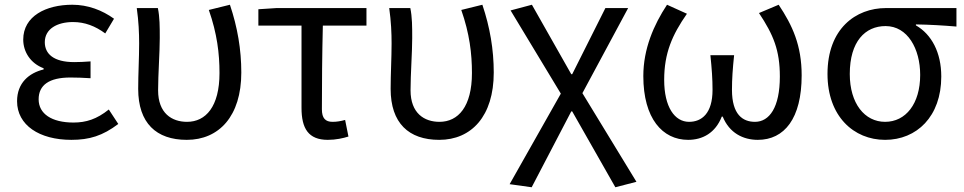

<svg xmlns="http://www.w3.org/2000/svg" viewBox="-20 -577 4068 810"><path d="M281 13C357 13 413 -4 479 -54L439 -115C388 -74 343 -60 290 -60C198 -60 143 -97 143 -158C143 -218 187 -250 277 -250C304 -250 330 -249 362 -247V-318C335 -316 315 -315 293 -315C206 -315 169 -350 169 -399C169 -455 221 -484 288 -484C338 -484 382 -467 424 -436L461 -498C411 -534 351 -557 285 -557C174 -557 78 -509 78 -410C78 -359 108 -310 164 -289V-284C102 -269 52 -227 52 -150C52 -49 146 13 281 13Z M768 13C904 13 998 -87 998 -271C998 -368 982 -462 950 -557L861 -535C896 -435 906 -351 906 -269C906 -127 848 -63 769 -63C705 -63 647 -99 647 -196C647 -263 654 -356 654 -416C654 -464 654 -505 646 -543H557C565 -486 567 -438 567 -394C567 -330 563 -266 563 -202C563 -58 639 13 768 13Z M1363 13C1397 13 1428 6 1450 -1L1436 -71C1418 -66 1401 -63 1383 -63C1353 -63 1338 -78 1338 -116C1338 -226 1339 -346 1342 -469H1526V-543H1147L1070 -538V-469H1252V-122C1252 -35 1281 13 1363 13Z M1833 13C1969 13 2063 -87 2063 -271C2063 -368 2047 -462 2015 -557L1926 -535C1961 -435 1971 -351 1971 -269C1971 -127 1913 -63 1834 -63C1770 -63 1712 -99 1712 -196C1712 -263 1719 -356 1719 -416C1719 -464 1719 -505 1711 -543H1622C1630 -486 1632 -438 1632 -394C1632 -330 1628 -266 1628 -202C1628 -58 1704 13 1833 13Z M2223 213 2390 -107H2394L2576 213L2665 190L2437 -184L2630 -543H2534L2394 -264H2390L2224 -557L2134 -533L2346 -182L2130 200Z M2883 13C2944 13 2998 -16 3025 -85H3029C3057 -16 3115 13 3177 13C3289 13 3362 -77 3362 -259C3362 -386 3323 -470 3265 -557L3182 -522C3243 -430 3270 -365 3270 -254C3270 -124 3226 -63 3165 -63C3113 -63 3068 -94 3068 -198C3068 -244 3071 -286 3077 -344H2977C2983 -286 2986 -244 2986 -198C2986 -98 2940 -63 2887 -63C2826 -63 2782 -126 2782 -240C2782 -353 2816 -430 2878 -519L2794 -557C2738 -472 2694 -371 2694 -256C2694 -77 2775 13 2883 13Z M3714 13C3847 13 3951 -85 3951 -254C3951 -356 3910 -432 3844 -470V-474C3904 -473 3954 -470 4015 -465V-543H3718C3590 -543 3471 -456 3471 -265C3471 -86 3582 13 3714 13ZM3714 -63C3628 -63 3565 -140 3565 -265C3565 -402 3630 -467 3716 -467C3809 -467 3862 -371 3862 -261C3862 -139 3801 -63 3714 -63Z"/></svg>

Font: Source Han Sans JP
Style: Regular
Weight: 400
Designer: Ryoko NISHIZUKA 西塚涼子 (kana, bopomofo & ideographs); Paul D. Hunt (Latin, Greek & Cyrillic); Sandoll Communications 산돌커뮤니
Foundry: Adobe
Version: Version 2.004;hotconv 1.0.118;makeotfexe 2.5.65603